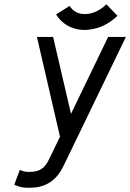

<svg xmlns="http://www.w3.org/2000/svg" viewBox="-20 -854 601 886"><path d="M370.6 -715.8Q342.8 -715.8 317.6 -724.4Q292.5 -732.9 272.5 -749Q252.4 -765.1 238.8 -787.6L301.3 -826.7Q325.2 -789.1 370.6 -789.1Q423.8 -789.1 471.2 -834L522 -781.2Q498.5 -758.8 473.1 -744.1Q447.8 -729.5 426 -724.1Q404.3 -718.8 392.8 -717.3Q381.3 -715.8 370.6 -715.8ZM272.9 -87.9Q225.1 11.2 122.6 12.2H106.9Q80.1 12.2 62 4.9L45.9 -1.5L71.3 -69.8L86.4 -64.5Q96.2 -61 106.9 -61H122.6Q149.9 -61.5 170.2 -73.5Q190.4 -85.4 207.5 -121.1L256.8 -223.1L150.4 -683.6H225.1L307.6 -328.6L479 -683.6H561Z"/></svg>

Font: Anka/Coder Condensed
Style: Italic
Weight: 400
Width: 4
Italic angle: -12°
Monospace: yes
Version: Version 001.100